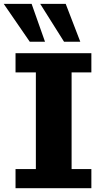

<svg xmlns="http://www.w3.org/2000/svg" viewBox="-25 -992 561 1015"><path d="M57.1 2.9V-98.1H164.6V-609.4H57.1V-710.9H458V-609.4H353.5V-98.1H458V2.9ZM132.3 -771.5 -5.4 -971.7H142.1L212.9 -771.5ZM313.5 -771.5 187.5 -971.7H322.3L399.4 -771.5Z"/></svg>

Font: Comme ExtraBold
Style: Regular
Weight: 800
Version: Version 1.000;gftools[0.9.27]